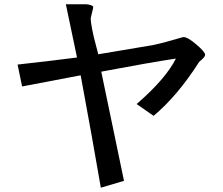

<svg xmlns="http://www.w3.org/2000/svg" viewBox="-20 -766 1040 895"><path d="M837 -593Q855 -593 895.5 -558.5Q936 -524 936 -511Q936 -502 922.5 -490Q909 -478 908 -477Q809 -321 696 -226L617 -281Q753 -399 800 -493Q680 -475 452 -432L558 77L450 109Q414 -102 356 -415L83 -363L62 -465Q248 -486 339 -498L287 -746H381Q398 -746 414 -737V-728L403 -682V-681Q403 -662 410 -627Q417 -592 427 -555.5Q437 -519 438 -513L694 -556Q727 -563 755 -571L833 -593Z"/></svg>

Font: cwTeXHei
Style: Medium
Weight: 500
Version: Version 1.17